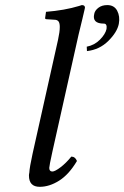

<svg xmlns="http://www.w3.org/2000/svg" viewBox="-20 -718 485 748"><path d="M206.1 -563Q212.9 -593.8 212.9 -612.8Q212.9 -628.4 207.8 -634.8Q202.6 -641.1 191.9 -641.1Q187 -641.6 176.5 -642.1Q166 -642.6 161.1 -643.1Q160.2 -643.1 158.9 -643.6Q157.7 -644 157.2 -644Q155.8 -645.5 155.8 -647.9Q156.2 -651.9 157.5 -659.9Q158.7 -668 159.2 -671.9Q231.9 -677.7 288.1 -694.8Q290 -695.3 298.8 -698.2Q311 -698.2 311 -688Q310.1 -685.1 309.1 -679.2Q308.6 -676.8 300.8 -643.6Q293 -610.4 286.1 -583L184.1 -127Q171.9 -71.3 171.9 -64Q171.9 -49.8 184.1 -49.8Q193.8 -49.8 215.3 -65.9Q236.8 -82 257.8 -107.9Q272.9 -107.9 279.8 -90.8Q248.5 -38.1 210.4 -14.2Q172.4 9.8 134.8 9.8Q92.8 9.8 92.8 -34.2Q92.8 -39.1 94.2 -44.9Q95.2 -65.9 106.9 -119.1ZM397.9 -698.2Q424.8 -698.2 436.5 -676.3Q448.2 -654.3 442.9 -625Q436.5 -592.8 402.1 -558.6Q367.7 -524.4 318.8 -519L317.9 -536.1Q348.1 -542 369.4 -563.5Q390.6 -585 395 -605Q397.9 -626 384.8 -626Q337.9 -626 347.2 -664.1Q349.6 -677.2 363.3 -687.7Q377 -698.2 397.9 -698.2Z"/></svg>

Font: Common Serif
Style: Italic
Weight: 400
Italic angle: -12°
Designer: Philipp H. Poll, Khaled Hosny
Foundry: Stefan Peev, Context Ltd.
Version: Version 1.026